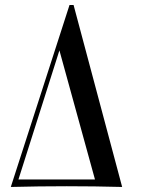

<svg xmlns="http://www.w3.org/2000/svg" viewBox="-20 -742 605 762"><path d="M356.9 -29.8 215.8 -542 53.2 -29.8ZM22.9 0 255.9 -722.2H272L464.8 0Q356 -2.9 245.1 -2.9Q134.3 -2.9 22.9 0Z"/></svg>

Font: PlayfairDisplay-Italic
Style: Italic
Weight: 400
Italic angle: -14°
Designer: Claus Eggers Sørensen
Foundry: Claus Eggers Sørensen
Version: Version 1.002;PS 001.002;hotconv 1.0.70;makeotf.lib2.5.58329